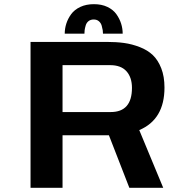

<svg xmlns="http://www.w3.org/2000/svg" viewBox="-20 -901 890 921"><path d="M290.5 -739.5Q290.5 -764 298.2 -788Q306 -812 321.5 -833.2Q337 -854.5 365.2 -867.8Q393.5 -881 430.5 -881Q467.5 -881 495.2 -867.8Q523 -854.5 538.2 -833Q553.5 -811.5 561 -787.8Q568.5 -764 568.5 -739.5H474Q474 -747.5 472.8 -756Q471.5 -764.5 467.8 -777.8Q464 -791 454.2 -799.2Q444.5 -807.5 429.5 -807.5Q414.5 -807.5 404.5 -799.5Q394.5 -791.5 390.8 -778Q387 -764.5 386 -756.2Q385 -748 385 -739.5ZM493.5 -252H280V0H126.5V-700H491Q537.5 -700 575.5 -694.8Q613.5 -689.5 650.8 -675Q688 -660.5 713 -636.8Q738 -613 753.5 -573.5Q769 -534 769 -481Q769 -328 648 -277L763 0H600.5L502.5 -252ZM280 -588.5V-363.5H511Q613 -363.5 613 -479.5Q613 -529.5 586.8 -559Q560.5 -588.5 508.5 -588.5Z"/></svg>

Font: League Mono Wide SemiBold
Style: Regular
Weight: 600
Width: 8
Designer: Tyler Finck
Foundry: The League of Moveable Type / Tyler Finck
Version: Version 2.210